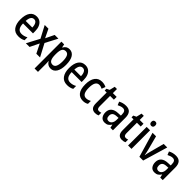

<svg xmlns="http://www.w3.org/2000/svg" viewBox="285 -2226 3946 3946"><g transform="rotate(45 2258.0 -252.5)"><path d="M243 -549Q304 -549 346 -518.5Q388 -488 410 -433.5Q432 -379 432 -308V-247H143Q146 -72 272 -72Q342 -72 409 -110V-25Q376 -7 340.5 1.5Q305 10 262 10Q153 10 99 -65.5Q45 -141 45 -266Q45 -403 96.5 -476Q148 -549 243 -549ZM244 -471Q153 -471 145 -322H337Q337 -386 314 -428.5Q291 -471 244 -471Z M619 -277 480 -540H588L679 -352L770 -540H878L739 -275L884 0H776L677 -200L579 0H472Z M1195 -550Q1278 -550 1324.5 -479Q1371 -408 1371 -270Q1371 -136 1324.5 -63Q1278 10 1198 10Q1152 10 1118 -11.5Q1084 -33 1064 -70H1059Q1061 -48 1062.5 -26.5Q1064 -5 1064 11V240H965V-540H1045L1059 -467H1064Q1087 -509 1118.5 -529.5Q1150 -550 1195 -550ZM1170 -466Q1114 -466 1089 -422.5Q1064 -379 1064 -286V-266Q1064 -169 1088.5 -122Q1113 -75 1171 -75Q1221 -75 1245.5 -124.5Q1270 -174 1270 -270Q1270 -366 1246 -416Q1222 -466 1170 -466Z M1657 -549Q1718 -549 1760 -518.5Q1802 -488 1824 -433.5Q1846 -379 1846 -308V-247H1557Q1560 -72 1686 -72Q1756 -72 1823 -110V-25Q1790 -7 1754.5 1.5Q1719 10 1676 10Q1567 10 1513 -65.5Q1459 -141 1459 -266Q1459 -403 1510.5 -476Q1562 -549 1657 -549ZM1658 -471Q1567 -471 1559 -322H1751Q1751 -386 1728 -428.5Q1705 -471 1658 -471Z M2137 10Q2038 10 1985 -58Q1932 -126 1932 -267Q1932 -402 1986 -476Q2040 -550 2141 -550Q2177 -550 2208 -542Q2239 -534 2264 -521L2234 -440Q2212 -451 2189.5 -457.5Q2167 -464 2145 -464Q2033 -464 2033 -267Q2033 -75 2145 -75Q2174 -75 2201.5 -83.5Q2229 -92 2255 -106V-22Q2205 10 2137 10Z M2518 -75Q2533 -75 2548.5 -78Q2564 -81 2578 -87V-9Q2560 0 2537.5 5Q2515 10 2489 10Q2428 10 2395 -27Q2362 -64 2362 -147V-459H2304V-510L2367 -540L2396 -659H2461V-540H2571V-459H2461V-155Q2461 -75 2518 -75Z M2840 -549Q2923 -549 2962.5 -502Q3002 -455 3002 -363V0H2929L2912 -74H2910Q2884 -32 2851 -11Q2818 10 2767 10Q2700 10 2665.5 -36.5Q2631 -83 2631 -153Q2631 -234 2682 -278.5Q2733 -323 2832 -326L2904 -329V-360Q2904 -417 2884.5 -443.5Q2865 -470 2825 -470Q2797 -470 2767.5 -460Q2738 -450 2706 -434L2676 -507Q2711 -527 2752.5 -538Q2794 -549 2840 -549ZM2851 -259Q2788 -256 2760 -230Q2732 -204 2732 -156Q2732 -111 2750.5 -90Q2769 -69 2801 -69Q2847 -69 2875.5 -106Q2904 -143 2904 -210V-262Z M3298 -75Q3313 -75 3328.5 -78Q3344 -81 3358 -87V-9Q3340 0 3317.5 5Q3295 10 3269 10Q3208 10 3175 -27Q3142 -64 3142 -147V-459H3084V-510L3147 -540L3176 -659H3241V-540H3351V-459H3241V-155Q3241 -75 3298 -75Z M3494 -745Q3549 -745 3549 -683Q3549 -652 3534 -636.5Q3519 -621 3494 -621Q3468 -621 3452.5 -636.5Q3437 -652 3437 -683Q3437 -714 3452 -729.5Q3467 -745 3494 -745ZM3542 -540V0H3443V-540Z M3772 0 3614 -540H3716L3798 -227Q3805 -198 3812.5 -165.5Q3820 -133 3824 -103H3828Q3830 -123 3837 -153.5Q3844 -184 3852 -215L3938 -540H4041L3881 0Z M4288 -549Q4371 -549 4410.5 -502Q4450 -455 4450 -363V0H4377L4360 -74H4358Q4332 -32 4299 -11Q4266 10 4215 10Q4148 10 4113.5 -36.5Q4079 -83 4079 -153Q4079 -234 4130 -278.5Q4181 -323 4280 -326L4352 -329V-360Q4352 -417 4332.5 -443.5Q4313 -470 4273 -470Q4245 -470 4215.5 -460Q4186 -450 4154 -434L4124 -507Q4159 -527 4200.5 -538Q4242 -549 4288 -549ZM4299 -259Q4236 -256 4208 -230Q4180 -204 4180 -156Q4180 -111 4198.5 -90Q4217 -69 4249 -69Q4295 -69 4323.5 -106Q4352 -143 4352 -210V-262Z"/></g></svg>

Font: Noto Sans Georgian Condensed Medium
Style: Regular
Weight: 500
Width: 3
Designer: Monotype Design Team, Akaki Razmadze
Foundry: Google LLC
Version: Version 2.005; ttfautohint (v1.8.4.7-5d5b)